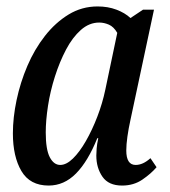

<svg xmlns="http://www.w3.org/2000/svg" viewBox="-20 -566 528 596"><path d="M131 10Q73 10 46.5 -35Q20 -80 20 -152Q20 -201 31.5 -255.5Q43 -310 65 -361.5Q87 -413 119.5 -454.5Q152 -496 193 -521Q234 -546 283 -546Q315 -546 341.5 -536Q368 -526 385 -510L424 -536H458L385 -194Q379 -167 375.5 -142Q372 -117 372 -99Q372 -54 401 -54Q424 -54 447 -75L466 -47Q449 -27 422 -8.5Q395 10 359 10Q317 10 298 -17.5Q279 -45 279 -83Q279 -92 280 -105Q281 -118 285 -137H282Q253 -65 216 -27.5Q179 10 131 10ZM167 -54Q186 -54 206.5 -74Q227 -94 246.5 -128Q266 -162 282 -203.5Q298 -245 307 -288L344 -464Q333 -483 318 -489.5Q303 -496 288 -496Q257 -496 231 -473Q205 -450 185 -412Q165 -374 150.5 -328.5Q136 -283 129 -237.5Q122 -192 122 -155Q122 -102 134.5 -78Q147 -54 167 -54Z"/></svg>

Font: Noto Serif ExtraCondensed Medium
Style: Italic
Weight: 500
Width: 2
Italic angle: -12°
Designer: Monotype Design Team
Foundry: Monotype Imaging Inc.
Version: Version 2.013; ttfautohint (v1.8.4.7-5d5b)